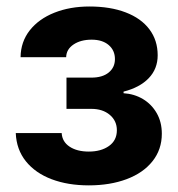

<svg xmlns="http://www.w3.org/2000/svg" viewBox="-20 -557 544 588"><path d="M252 -92.8Q289.6 -92.8 313.7 -109.9Q337.9 -127 337.9 -158.2Q337.9 -187 316.2 -205.3Q294.4 -223.6 259.8 -223.6H183.6V-319.3H259.8Q293.9 -319.3 313 -335Q332 -350.6 332 -376Q332 -402.8 312.7 -419.2Q293.5 -435.5 260.7 -435.5Q227.1 -435.5 205.1 -420.7Q183.1 -405.8 182.6 -381.8H43Q43.5 -428.7 71 -463.9Q98.6 -499 146.5 -518.1Q194.3 -537.1 253.9 -537.1Q317.9 -537.1 365 -519Q412.1 -501 437.5 -467.3Q462.9 -433.6 462.9 -387.7Q462.9 -346.2 435.5 -317.6Q408.2 -289.1 358.4 -276.4V-271.5Q391.1 -269.5 417.7 -253.7Q444.3 -237.8 460 -210.4Q475.6 -183.1 475.6 -147.5Q475.6 -99.1 447 -63.2Q418.5 -27.3 367.7 -8.3Q316.9 10.7 252 10.7Q188 10.7 138.2 -8.1Q88.4 -26.9 59.3 -63Q30.3 -99.1 28.3 -149.4H168.9Q170.4 -123 193.1 -107.9Q215.8 -92.8 252 -92.8Z"/></svg>

Font: WEMIX Pretendard
Style: Bold
Weight: 700
Designer: Base glyphs from Inter by Rasmus Andersson; Hangeul glyphs from Noto Sans CJK(Source Han Sans) by Jang Soo-young and Kan
Foundry: Kil Hyung-jin
Version: Version 1.000